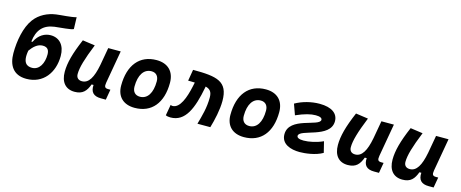

<svg xmlns="http://www.w3.org/2000/svg" viewBox="-42 -1360 4772 1989"><g transform="rotate(15 2344.0 -366.0)"><path d="M255.4 9.8C436 9.8 540 -131.8 540 -311C540 -424.8 479.5 -492.2 385.3 -492.2C322.8 -492.2 257.8 -458 219.7 -377.4L207 -376.5C220.7 -504.4 283.2 -571.8 399.4 -586.9C464.4 -595.2 575.7 -601.1 599.1 -615.7L595.2 -741.7C540 -726.1 437 -722.2 383.3 -714.8C294.9 -702.6 210 -662.1 154.8 -587.9C85.9 -495.6 58.6 -344.2 58.6 -212.4C58.6 -87.4 112.8 9.8 255.4 9.8ZM283.2 -115.7C236.8 -115.7 175.3 -133.8 201.2 -277.8C234.4 -323.7 276.9 -366.7 333.5 -366.7C392.1 -366.7 403.8 -329.1 403.8 -288.1C403.8 -197.8 362.8 -115.7 283.2 -115.7Z M772.9 10.3C861.3 10.3 897.5 -34.7 925.3 -109.4H945.8C939.9 -32.7 976.1 4.9 1054.7 4.9H1107.9L1127.4 -106.9H1104C1067.9 -106.9 1058.6 -120.6 1066.4 -166.5L1127.9 -517.6H994.1L960 -325.2V-325.7C933.6 -189.5 891.6 -115.2 819.3 -115.2C779.8 -115.2 757.3 -137.7 757.3 -176.8C757.3 -246.1 786.1 -345.2 852.1 -508.3L719.2 -527.3C650.9 -367.7 622.1 -259.3 622.1 -164.6C622.1 -53.7 676.8 10.3 772.9 10.3Z M1417 9.8C1598.1 9.8 1705.1 -118.2 1705.1 -335C1705.1 -456.1 1633.3 -527.3 1511.7 -527.3C1330.6 -527.3 1223.6 -397.5 1223.6 -177.7C1223.6 -60.1 1295.4 9.8 1417 9.8ZM1440.4 -115.7C1389.6 -115.7 1359.9 -148.4 1359.9 -203.6C1359.9 -328.1 1408.7 -401.9 1490.7 -401.9C1540 -401.9 1568.8 -369.1 1568.8 -314C1568.8 -189.5 1521 -115.7 1440.4 -115.7Z M2089.4 0H2227.5C2252.9 -85.9 2278.8 -198.7 2278.8 -293.9C2278.8 -504.4 2159.7 -527.3 1901.4 -527.3L1880.9 -406.2C1891.6 -406.2 1902.3 -405.8 1912.1 -405.8C1926.8 -405.3 1939.9 -405.3 1952.6 -404.8L1942.9 -358.9C1916.5 -237.3 1872.1 -110.8 1791.5 -110.8C1780.3 -110.8 1780.3 -113.8 1771 -116.2L1750.5 0C1765.1 7.3 1781.7 9.8 1801.8 9.8C1960.9 9.8 2025.4 -148.9 2070.3 -383.8L2072.3 -394C2120.6 -381.8 2142.6 -355.5 2142.6 -295.4C2142.6 -183.1 2115.2 -94.2 2089.4 0Z M2588.9 9.8C2770 9.8 2877 -118.2 2877 -335C2877 -456.1 2805.2 -527.3 2683.6 -527.3C2502.4 -527.3 2395.5 -397.5 2395.5 -177.7C2395.5 -60.1 2467.3 9.8 2588.9 9.8ZM2612.3 -115.7C2561.5 -115.7 2531.7 -148.4 2531.7 -203.6C2531.7 -328.1 2580.6 -401.9 2662.6 -401.9C2711.9 -401.9 2740.7 -369.1 2740.7 -314C2740.7 -189.5 2692.9 -115.7 2612.3 -115.7Z M3186.5 9.8C3244.6 9.8 3356.4 -2.4 3431.6 -46.9L3402.8 -164.1C3334.5 -132.8 3253.9 -115.7 3195.8 -115.7C3146.5 -115.7 3124 -127.9 3124 -147.5C3124 -222.7 3459 -208.5 3459 -392.6C3459 -475.1 3391.1 -527.3 3260.3 -527.3C3170.9 -527.3 3077.1 -502.9 3001.5 -460L3042.5 -345.7C3135.7 -386.7 3199.2 -401.9 3251.5 -401.9C3298.8 -401.9 3319.8 -389.6 3319.8 -371.1C3319.8 -296.4 2987.8 -317.4 2987.8 -128.4C2987.8 -22.9 3091.3 9.8 3186.5 9.8Z M3702.6 10.3C3791 10.3 3827.1 -34.7 3855 -109.4H3875.5C3869.6 -32.7 3905.8 4.9 3984.4 4.9H4037.6L4057.1 -106.9H4033.7C3997.6 -106.9 3988.3 -120.6 3996.1 -166.5L4057.6 -517.6H3923.8L3889.6 -325.2V-325.7C3863.3 -189.5 3821.3 -115.2 3749 -115.2C3709.5 -115.2 3687 -137.7 3687 -176.8C3687 -246.1 3715.8 -345.2 3781.7 -508.3L3648.9 -527.3C3580.6 -367.7 3551.8 -259.3 3551.8 -164.6C3551.8 -53.7 3606.4 10.3 3702.6 10.3Z M4288.6 10.3C4377 10.3 4413.1 -34.7 4440.9 -109.4H4461.4C4455.6 -32.7 4491.7 4.9 4570.3 4.9H4623.5L4643.1 -106.9H4619.6C4583.5 -106.9 4574.2 -120.6 4582 -166.5L4643.6 -517.6H4509.8L4475.6 -325.2V-325.7C4449.2 -189.5 4407.2 -115.2 4335 -115.2C4295.4 -115.2 4272.9 -137.7 4272.9 -176.8C4272.9 -246.1 4301.8 -345.2 4367.7 -508.3L4234.9 -527.3C4166.5 -367.7 4137.7 -259.3 4137.7 -164.6C4137.7 -53.7 4192.4 10.3 4288.6 10.3Z"/></g></svg>

Font: Cascadia Code
Style: Bold Italic
Weight: 700
Italic angle: -10°
Monospace: yes
Designer: Aaron Bell
Foundry: Saja Typeworks
Version: Version 2404.023